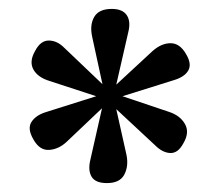

<svg xmlns="http://www.w3.org/2000/svg" viewBox="-20 -810 493 431"><path d="M220 -399Q194 -399 185.5 -413.5Q177 -428 183 -452L209 -567L130 -492Q112 -475 90.5 -473.5Q69 -472 55 -497Q41 -521 50.5 -536Q60 -551 82 -558L196 -594L92 -628Q65 -636 55 -654Q45 -672 59 -696Q71 -719 89.5 -719Q108 -719 124 -703L210 -621L187 -727Q181 -754 191.5 -772Q202 -790 231 -790Q255 -790 264.5 -776Q274 -762 268 -738L241 -620L322 -695Q342 -713 363 -713Q384 -713 398 -688Q411 -666 402.5 -651.5Q394 -637 370 -630L255 -594L359 -559Q384 -551 395 -532Q406 -513 392 -489Q380 -466 362.5 -466.5Q345 -467 328 -484L241 -565L264 -462Q269 -437 259 -418Q249 -399 220 -399Z"/></svg>

Font: Literata 36pt SemiBold
Style: Regular
Weight: 600
Designer: Latin by Veronika Burian and Jose Scaglione. Greek by Irene Vlachou. Cyrillic by Vera Evstafieva.
Foundry: TypeTogether
Version: Version 3.002